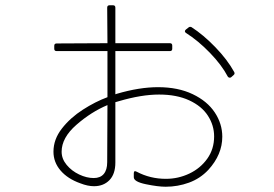

<svg xmlns="http://www.w3.org/2000/svg" viewBox="-20 -697 1040 729"><path d="M337 10Q313 10 285 -1Q237 -18 210 -49.5Q183 -81 183 -121Q183 -168 215 -209Q247 -250 294.5 -280.5Q342 -311 388 -328V-503H195Q186 -503 186 -512V-523Q186 -532 195 -532L388 -533L387 -668Q387 -677 396 -677H409Q418 -677 418 -668V-533H625Q634 -533 634 -524V-512Q634 -503 625 -503H418V-339L424 -341Q509 -366 580 -366Q656 -366 711.5 -339.5Q767 -313 795.5 -270Q824 -227 824 -178Q824 -110 771 -52Q740 -19 697.5 -3.5Q655 12 609 12Q580 12 534 2.5Q488 -7 488 -24V-39Q488 -51 499 -45Q550 -18 610 -18Q657 -18 699 -38Q741 -58 767 -94.5Q793 -131 793 -179Q793 -221 769.5 -257.5Q746 -294 698.5 -316Q651 -338 584 -338Q517 -338 432 -313L418 -309V-80Q418 -36 395.5 -13Q373 10 337 10ZM682 -578Q682 -582 686 -585L695 -592Q700 -597 707 -594Q752 -565 797.5 -518Q843 -471 869 -424Q873 -417 867 -412L858 -404Q856 -402 852 -402Q848 -402 845 -406Q822 -450 777 -496.5Q732 -543 686 -572Q682 -575 682 -578ZM214 -121Q214 -94 233 -71Q252 -48 280.5 -34.5Q309 -21 336 -21Q361 -21 374 -36.5Q387 -52 387 -81L388 -298Q326 -272 270 -223Q214 -174 214 -121Z"/></svg>

Font: LINE Seed JP_TTF Thin
Style: Regular
Weight: 250
Designer: LY Corporation & Fontrix & Fontworks
Version: Version 1.008